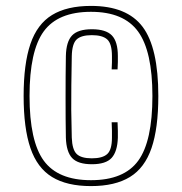

<svg xmlns="http://www.w3.org/2000/svg" viewBox="-20 -625 616 650"><path d="M288 5Q206.5 5 156.2 -25.8Q106 -56.5 83 -123.8Q60 -191 60 -300Q60 -409 83 -476.2Q106 -543.5 156.2 -574.2Q206.5 -605 288 -605Q409.5 -605 462.8 -534.2Q516 -463.5 516 -300Q516 -191 493 -123.8Q470 -56.5 419.8 -25.8Q369.5 5 288 5ZM288 -15Q400 -15 448 -81Q496 -147 496 -300Q496 -451.5 447.5 -518.2Q399 -585 288 -585Q176.5 -585 128.2 -519Q80 -453 80 -300Q80 -147 128.2 -81Q176.5 -15 288 -15ZM291 -69Q244 -69 224.2 -90Q204.5 -111 203 -159Q202.5 -188.5 202.2 -223Q202 -257.5 202 -294.2Q202 -331 202.2 -367Q202.5 -403 203 -435Q204 -484 224 -505Q244 -526 291 -526Q338.5 -526 358.8 -505Q379 -484 379 -435Q379 -424 379 -415Q379 -406 378 -390H358Q359 -405 359 -413.8Q359 -422.5 359 -435Q359 -477 343 -491.5Q327 -506 291 -506Q255 -506 239.5 -491.5Q224 -477 223 -435Q222 -379.5 221.5 -336.8Q221 -294 221.2 -252.5Q221.5 -211 223 -159Q224.5 -118 239.8 -103.5Q255 -89 291 -89Q327 -89 343 -103.5Q359 -118 359 -159Q359 -172 359 -182.5Q359 -193 358 -211H378Q379 -192.5 379 -181.5Q379 -170.5 379 -159Q377.5 -112 358 -90.5Q338.5 -69 291 -69Z"/></svg>

Font: Big Shoulders Display SC Thin
Style: Regular
Weight: 100
Designer: Patric King
Foundry: XO Type Co
Version: Version 2.002